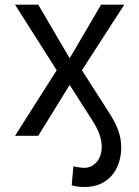

<svg xmlns="http://www.w3.org/2000/svg" viewBox="-20 -565 580 799"><path d="M215.9 -272.7 42.6 -545.5H139.2L269.9 -322.4L400.6 -545.5H497.2L321 -272.7L431.8 -99.4Q444.2 -80.3 454.2 -61.8Q464.1 -43.3 471.1 -24.7Q478 -6 481.5 13.3Q485.1 32.7 484.4 54Q483.7 85.9 473.7 114.9Q463.8 143.8 444.8 165.7Q425.8 187.5 397.7 200.3Q369.7 213.1 332.4 213.1Q317.5 213.1 304.9 211.6Q292.3 210.2 278.4 206L285.5 126.4Q288.7 128.2 295.3 129.4Q301.8 130.7 308.9 131.6Q316.1 132.5 322.6 133Q329.2 133.5 332.4 133.5Q346.9 133.5 361.3 126.1Q375.7 118.6 386.2 104.2Q396.7 89.8 401.3 68.4Q405.9 46.9 400.6 18.5Q396.7 -1.8 387.6 -21.7Q378.6 -41.5 365.1 -62.5L269.9 -211.6L139.2 0H42.6Z"/></svg>

Font: Fast_Sans-Dotted
Style: Regular
Weight: 400
Version: Version 3.018